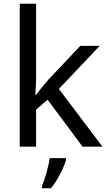

<svg xmlns="http://www.w3.org/2000/svg" viewBox="-20 -780 574 1021"><path d="M172 -363V-760H85V0H172V-197L233 -250L419 0H525L293 -307L510 -536H407L236 -355C218 -335 184 -292 172 -276H168C169 -301 172 -342 172 -363ZM331 70V61H244C239 104 218 176 203 209V221H251C287 178 322 106 331 70Z"/></svg>

Font: Noto Sans Gujarati UI
Style: Regular
Weight: 400
Designer: Jelle Bosma - Monotype Design Team, Universal Thirst
Foundry: Monotype Imaging Inc.
Version: Version 2.106